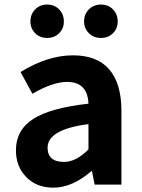

<svg xmlns="http://www.w3.org/2000/svg" viewBox="-20 -820 631 853"><path d="M216.8 13.7Q142.6 13.7 96.7 -33.2Q50.8 -80.1 50.8 -152.3Q50.8 -242.2 127.4 -291.5Q204.1 -340.8 373 -359.4Q369.1 -456.1 278.3 -456.1Q213.9 -456.1 124 -403.3L71.3 -500Q191.4 -574.2 304.7 -574.2Q411.1 -574.2 465.3 -511.7Q519.5 -449.2 519.5 -327.1V0H400.4L388.7 -59.6H385.7Q300.8 13.7 216.8 13.7ZM264.6 -100.6Q317.4 -100.6 373 -156.2V-268.6Q191.4 -245.1 191.4 -164.1Q191.4 -100.6 264.6 -100.6ZM115.2 -724.6Q115.2 -756.8 136.2 -778.3Q157.2 -799.8 189.5 -799.8Q221.7 -799.8 242.7 -778.3Q263.7 -756.8 263.7 -724.6Q263.7 -693.4 242.7 -672.4Q221.7 -651.4 189.5 -651.4Q157.2 -651.4 136.2 -672.4Q115.2 -693.4 115.2 -724.6ZM353.5 -724.6Q353.5 -756.8 375 -778.3Q396.5 -799.8 428.7 -799.8Q460.9 -799.8 481.9 -778.3Q502.9 -756.8 502.9 -724.6Q502.9 -693.4 481.9 -672.4Q460.9 -651.4 428.7 -651.4Q396.5 -651.4 375 -672.4Q353.5 -693.4 353.5 -724.6Z"/></svg>

Font: Nasu
Style: Bold
Weight: 700
Designer: Ryoko NISHIZUKA (kana &amp; ideographs); Paul D. Hunt (Latin, Greek &amp; Cyrillic); Wenlong ZHANG (bopomofo); Sandoll C
Version: Version 2014.1215